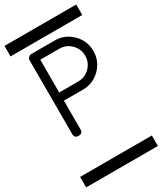

<svg xmlns="http://www.w3.org/2000/svg" viewBox="-240 -780 981 1159"><g transform="rotate(-30 250.0 -201.0)"><path d="M0 -620.8V-693.8H500V-620.8ZM0 219.2H500V292.2H0ZM449.7 -399.7Q449.7 -328.6 399.4 -278.4Q349.1 -228.3 278.3 -228.3H145.5V-28.6Q145.5 0 116.7 0Q87.9 0 87.9 -28.6V-542.2Q87.9 -553.7 96.7 -562.1Q105.5 -570.6 116.7 -570.6H278.3Q349.1 -570.6 399.4 -520.6Q449.7 -470.7 449.7 -399.7ZM392.6 -399.7Q392.6 -446.5 359.1 -480.1Q325.7 -513.7 278.3 -513.7H145.5V-285.2H278.3Q325.7 -285.2 359.1 -318.7Q392.6 -352.3 392.6 -399.7Z"/></g></svg>

Font: EnergyBar
Style: Regular
Weight: 400
Italic angle: -10°
Version: 1.0 2000-03-28